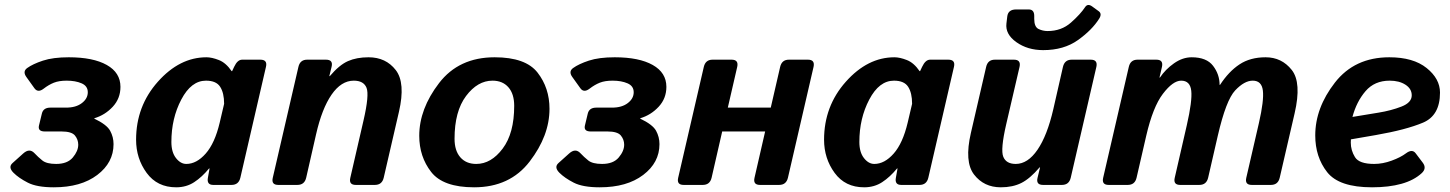

<svg xmlns="http://www.w3.org/2000/svg" viewBox="-20 -757 5937 786"><path d="M35.2 -49.8Q12.2 -72.8 31.7 -89.8L74.7 -128.4Q100.6 -151.9 121.1 -129.9Q135.7 -114.3 153.3 -100.1Q170.9 -85.9 210 -85.9Q255.9 -85.9 278.1 -112.3Q300.3 -138.7 300.3 -164.6Q300.3 -185.5 286.9 -202.1Q273.4 -218.8 231.9 -218.8H163.6Q133.8 -218.8 139.6 -243.2L151.4 -292Q157.2 -316.4 186 -316.4H250.5Q291 -316.4 315.2 -335Q339.4 -353.5 339.4 -379.4Q339.4 -404.8 314.2 -415.8Q289.1 -426.8 252.9 -426.8Q221.7 -426.8 200.7 -418.5Q179.7 -410.2 158.7 -394Q135.3 -376 121.1 -395.5L87.9 -441.9Q71.8 -464.4 91.3 -478.5Q114.3 -495.1 155.8 -508.8Q197.3 -522.5 261.7 -522.5Q361.3 -522.5 417.2 -491Q473.1 -459.5 473.1 -401.4Q473.1 -354 441.7 -320.1Q410.2 -286.1 366.2 -272.9L365.7 -271.5Q417 -247.1 430.9 -221.7Q444.8 -196.3 444.8 -167Q444.8 -91.3 378.2 -40.8Q311.5 9.8 200.2 9.8Q130.9 9.8 93.8 -9.3Q56.6 -28.3 35.2 -49.8Z M537.1 -185.1Q537.1 -322.3 626.2 -422.4Q715.3 -522.5 825.2 -522.5Q847.2 -522.5 876 -511.2Q904.8 -500 928.2 -465.8H930.2L938.5 -483.4Q952.1 -512.7 971.2 -512.7H1045.9Q1075.7 -512.7 1068.8 -483.4L963.9 -29.3Q957 0 927.7 0H853Q825.7 0 831.1 -29.3L837.9 -67.4H835.9Q807.1 -32.2 774.9 -11.2Q742.7 9.8 701.2 9.8Q623.5 9.8 580.3 -49.3Q537.1 -108.4 537.1 -185.1ZM681.6 -175.8Q681.6 -133.8 700.4 -109.9Q719.2 -85.9 742.7 -85.9Q784.7 -85.9 822 -128.2Q859.4 -170.4 879.4 -254.9L897.5 -332Q897.5 -376.5 881.3 -401.6Q865.2 -426.8 823.2 -426.8Q762.7 -426.8 722.2 -349.6Q681.6 -272.5 681.6 -175.8Z M1119.1 0Q1089.8 0 1096.7 -29.3L1201.7 -483.4Q1208.5 -512.7 1237.3 -512.7H1314.5Q1344.7 -512.7 1337.4 -483.4L1328.1 -445.3H1330.1Q1369.1 -491.2 1404.5 -506.8Q1439.9 -522.5 1488.8 -522.5Q1559.6 -522.5 1600.1 -470.2Q1640.6 -418 1613.3 -299.8L1550.8 -29.3Q1543.9 0 1514.6 0H1436.5Q1407.2 0 1414.1 -29.3L1468.3 -264.6Q1492.2 -368.2 1480.5 -397.5Q1468.8 -426.8 1428.2 -426.8Q1377 -426.8 1337.4 -369.6Q1297.9 -312.5 1273.9 -207L1233.4 -29.3Q1226.6 0 1197.3 0Z M1696.3 -201.2Q1696.3 -311 1777.3 -416.7Q1858.4 -522.5 2004.9 -522.5Q2131.8 -522.5 2180.7 -459.7Q2229.5 -397 2229.5 -311.5Q2229.5 -201.7 2148.4 -95.9Q2067.4 9.8 1920.9 9.8Q1793.9 9.8 1745.1 -53Q1696.3 -115.7 1696.3 -201.2ZM1840.8 -189Q1840.8 -140.1 1864.5 -113Q1888.2 -85.9 1929.7 -85.9Q1990.7 -85.9 2037.8 -148.7Q2085 -211.4 2085 -323.7Q2085 -372.6 2061.3 -399.7Q2037.6 -426.8 1996.1 -426.8Q1935.1 -426.8 1887.9 -364Q1840.8 -301.3 1840.8 -189Z M2270 -49.8Q2247.1 -72.8 2266.6 -89.8L2309.6 -128.4Q2335.4 -151.9 2356 -129.9Q2370.6 -114.3 2388.2 -100.1Q2405.8 -85.9 2444.8 -85.9Q2490.7 -85.9 2512.9 -112.3Q2535.2 -138.7 2535.2 -164.6Q2535.2 -185.5 2521.7 -202.1Q2508.3 -218.8 2466.8 -218.8H2398.4Q2368.7 -218.8 2374.5 -243.2L2386.2 -292Q2392.1 -316.4 2420.9 -316.4H2485.4Q2525.9 -316.4 2550 -335Q2574.2 -353.5 2574.2 -379.4Q2574.2 -404.8 2549.1 -415.8Q2523.9 -426.8 2487.8 -426.8Q2456.5 -426.8 2435.5 -418.5Q2414.6 -410.2 2393.6 -394Q2370.1 -376 2356 -395.5L2322.8 -441.9Q2306.6 -464.4 2326.2 -478.5Q2349.1 -495.1 2390.6 -508.8Q2432.1 -522.5 2496.6 -522.5Q2596.2 -522.5 2652.1 -491Q2708 -459.5 2708 -401.4Q2708 -354 2676.5 -320.1Q2645 -286.1 2601.1 -272.9L2600.6 -271.5Q2651.9 -247.1 2665.8 -221.7Q2679.7 -196.3 2679.7 -167Q2679.7 -91.3 2613 -40.8Q2546.4 9.8 2435.1 9.8Q2365.7 9.8 2328.6 -9.3Q2291.5 -28.3 2270 -49.8Z M2778.8 0Q2749.5 0 2756.3 -29.3L2861.3 -483.4Q2868.2 -512.7 2897 -512.7H2975.1Q3004.4 -512.7 2998 -483.4L2959.5 -316.4H3135.3L3173.8 -483.4Q3180.7 -512.7 3209.5 -512.7H3287.6Q3316.9 -512.7 3310.5 -483.4L3205.6 -29.3Q3198.7 0 3169.4 0H3091.3Q3062 0 3068.8 -29.3L3112.3 -218.8H2936.5L2893.1 -29.3Q2886.2 0 2856.9 0Z M3353.5 -185.1Q3353.5 -322.3 3442.6 -422.4Q3531.7 -522.5 3641.6 -522.5Q3663.6 -522.5 3692.4 -511.2Q3721.2 -500 3744.6 -465.8H3746.6L3754.9 -483.4Q3768.6 -512.7 3787.6 -512.7H3862.3Q3892.1 -512.7 3885.3 -483.4L3780.3 -29.3Q3773.4 0 3744.1 0H3669.4Q3642.1 0 3647.5 -29.3L3654.3 -67.4H3652.3Q3623.5 -32.2 3591.3 -11.2Q3559.1 9.8 3517.6 9.8Q3439.9 9.8 3396.7 -49.3Q3353.5 -108.4 3353.5 -185.1ZM3498 -175.8Q3498 -133.8 3516.8 -109.9Q3535.6 -85.9 3559.1 -85.9Q3601.1 -85.9 3638.4 -128.2Q3675.8 -170.4 3695.8 -254.9L3713.9 -332Q3713.9 -376.5 3697.8 -401.6Q3681.6 -426.8 3639.6 -426.8Q3579.1 -426.8 3538.6 -349.6Q3498 -272.5 3498 -175.8Z M3954.6 -212.9 4017.1 -483.4Q4023.9 -512.7 4052.7 -512.7H4130.9Q4160.2 -512.7 4153.8 -483.4L4099.1 -248Q4075.2 -144.5 4087.2 -115.2Q4099.1 -85.9 4138.2 -85.9Q4187.5 -85.9 4227.3 -144Q4267.1 -202.1 4292 -310.1L4331.5 -483.4Q4338.4 -512.7 4367.2 -512.7H4445.3Q4474.6 -512.7 4468.3 -483.4L4363.3 -29.3Q4356.4 0 4327.1 0H4250Q4220.2 0 4227.5 -29.3L4237.8 -71.8H4235.8Q4196.8 -25.9 4161.4 -8.1Q4126 9.8 4077.1 9.8Q4007.8 9.8 3967.5 -42.5Q3927.2 -94.7 3954.6 -212.9ZM4103.5 -689.5Q4106.9 -718.3 4139.6 -718.3H4191.4Q4213.9 -718.3 4213.9 -691.9V-679.7Q4213.9 -647 4231.4 -638.4Q4249 -629.9 4268.6 -629.9Q4325.2 -629.9 4364.3 -664.6Q4403.3 -699.2 4421.9 -727.5Q4432.6 -744.1 4451.2 -730.5L4477.5 -711.4Q4492.7 -700.7 4479.5 -680.2Q4450.2 -633.8 4392.6 -592.8Q4335 -551.8 4250.5 -551.8Q4186.5 -551.8 4140.6 -584.5Q4094.7 -617.2 4100.1 -661.1Z M4518.6 0Q4489.3 0 4496.1 -29.3L4601.1 -483.4Q4607.9 -512.7 4636.7 -512.7H4713.9Q4743.2 -512.7 4736.8 -483.4L4726.6 -439.5H4728.5Q4751 -473.1 4786.1 -497.8Q4821.3 -522.5 4858.4 -522.5Q4919.4 -522.5 4946 -487.5Q4972.7 -452.6 4972.7 -409.7H4974.6Q5010.3 -464.4 5054.2 -493.4Q5098.1 -522.5 5161.1 -522.5Q5227.1 -522.5 5268.1 -470.7Q5309.1 -418.9 5279.8 -293L5218.8 -29.3Q5211.9 0 5182.6 0H5104.5Q5075.2 0 5082 -29.3L5133.8 -253.9Q5154.8 -345.7 5149.9 -386.2Q5145 -426.8 5108.4 -426.8Q5074.2 -426.8 5036.6 -387Q4999 -347.2 4965.3 -201.2L4925.8 -29.3Q4918.9 0 4889.6 0H4811.5Q4782.2 0 4789.1 -29.3L4838.4 -244.1Q4861.3 -344.2 4856.7 -385.5Q4852.1 -426.8 4815.4 -426.8Q4781.7 -426.8 4740.7 -373Q4699.7 -319.3 4672.4 -201.2L4632.8 -29.3Q4626 0 4596.7 0Z M5364.3 -202.6Q5364.3 -315.4 5444.8 -418.9Q5525.4 -522.5 5667.5 -522.5Q5765.6 -522.5 5820.3 -478.5Q5875 -434.6 5875 -377.9Q5875 -284.2 5805.4 -254.9Q5735.8 -225.6 5612.3 -204.1L5510.3 -186.5Q5509.8 -180.2 5509.8 -172.9Q5509.8 -141.6 5526.9 -113.8Q5543.9 -85.9 5605.5 -85.9Q5640.6 -85.9 5677.2 -99.4Q5713.9 -112.8 5735.8 -129.4Q5761.2 -148.4 5775.4 -129.4L5804.2 -91.3Q5821.8 -68.4 5800.3 -48.3Q5768.6 -19 5717.3 -4.6Q5666 9.8 5596.7 9.8Q5461.9 9.8 5413.1 -52.2Q5364.3 -114.3 5364.3 -202.6ZM5516.6 -278.3 5623.5 -295.9Q5674.8 -304.2 5717 -320.6Q5759.3 -336.9 5759.3 -366.7Q5759.3 -393.6 5733.6 -410.2Q5708 -426.8 5668.9 -426.8Q5606.9 -426.8 5570.1 -383.8Q5533.2 -340.8 5516.6 -278.3Z"/></svg>

Font: Istok
Style: Bold Italic
Weight: 700
Italic angle: -13°
Designer: Andrey V. Panov
Foundry: Andrey V. Panov
Version: Version 1.0.3